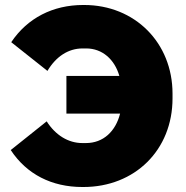

<svg xmlns="http://www.w3.org/2000/svg" viewBox="-20 -734 743 769"><path d="M314 15C520 15 671 -133 671 -340V-359C671 -563 520 -714 317 -714H313C192 -714 90 -662 25 -565L170 -450C204 -507 253 -540 311 -540H325C390 -540 439 -496 458 -430H246V-279H461C443 -208 394 -161 324 -161H310C253 -161 202 -193 167 -248L23 -133C87 -36 187 15 310 15Z"/></svg>

Font: Fixel Text Black
Style: Regular
Weight: 900
Width: 4
Designer: AlfaBravo + MacPaw
Foundry: Kyrylo Tkachov, Marchela Mozhyna, Serhii Makarenko, Maria Weinstein, Zakhar Kryvoshyya
Version: Version 1.211